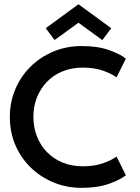

<svg xmlns="http://www.w3.org/2000/svg" viewBox="-20 -894 676 926"><path d="M380 -92Q437 -92 479.8 -107.8Q522.5 -123.5 542 -139L587 -49Q564.5 -29 508.5 -8.5Q452.5 12 374.5 12Q301.5 12 238.5 -14Q175.5 -40 128 -86.2Q80.5 -132.5 54 -194.5Q27.5 -256.5 27.5 -329Q27.5 -401.5 54 -464Q80.5 -526.5 127.8 -573Q175 -619.5 238.2 -645.8Q301.5 -672 374.5 -672Q452.5 -672 508.5 -651.5Q564.5 -631 587 -611L542 -521Q522.5 -536.5 479.8 -552.2Q437 -568 380 -568Q326 -568 282 -550Q238 -532 206.5 -499.5Q175 -467 158 -423.8Q141 -380.5 141 -330.5Q141 -280 158 -236.5Q175 -193 206.5 -160.5Q238 -128 282 -110Q326 -92 380 -92ZM243.5 -701 200.5 -758 358.5 -873.5 516.5 -758 473.5 -700.5 358.5 -784.5Z"/></svg>

Font: League Spartan Medium
Style: Regular
Weight: 500
Foundry: The League of Moveable Type
Version: Version 2.002